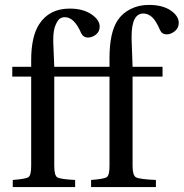

<svg xmlns="http://www.w3.org/2000/svg" viewBox="-20 -762 748 782"><path d="M30 -450V-490H107V-517Q107 -614 140 -664Q181 -727 264 -727Q318 -727 352 -704Q386 -681 386 -654Q386 -633 370.5 -621Q355 -609 338 -609Q320 -609 311 -626Q283 -692 244 -692Q234 -692 225 -687Q216 -682 206.5 -660.5Q197 -639 197 -603V-589L201 -490H426V-525Q426 -629 459 -679Q478 -708 511.5 -725Q545 -742 586 -742Q642 -742 675 -719.5Q708 -697 708 -669Q708 -648 692 -635Q676 -622 659 -622Q640 -622 632 -639Q615 -679 598.5 -693Q582 -707 564 -707Q516 -707 516 -613V-602L520 -490H642V-450H520V-86Q520 -48 533.5 -40Q547 -32 615 -29V0H351V-29Q405 -33 415.5 -41Q426 -49 426 -87V-450H201V-86Q201 -48 213 -40Q225 -32 286 -29V0H32V-29Q86 -33 96.5 -41Q107 -49 107 -87V-450Z"/></svg>

Font: Heuristica
Style: Regular
Weight: 400
Version: Version 1.0.1 ; ttfautohint (v1.4.1)